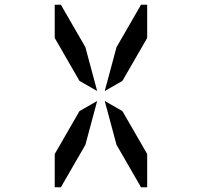

<svg xmlns="http://www.w3.org/2000/svg" viewBox="-20 -907 856 814"><path d="M212 -746V-887H238L342 -707L392 -521L317 -564ZM474 -707 578 -887H604V-746L499 -564L424 -521ZM342 -293 238 -113H212V-254L317 -436L392 -479ZM604 -254V-113H578L474 -293L424 -479L499 -436Z"/></svg>

Font: DSEG14 Modern
Style: Regular
Weight: 400
Designer: Keshikan(Twitter:@keshinomi_88pro)
Version: Version 0.46